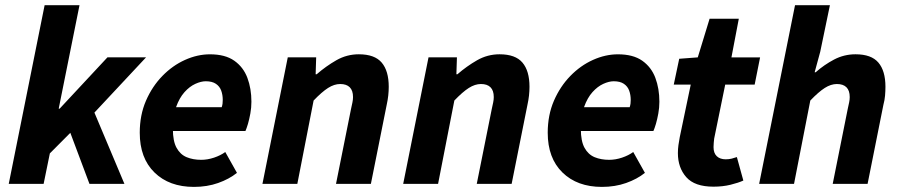

<svg xmlns="http://www.w3.org/2000/svg" viewBox="-20 -721 3530 753"><path d="M14.3 0 155 -700.6H291.8L210.2 -294.7H213.8L401.4 -496.1H552.8L350.3 -279.4L467.9 0H330.8L255.8 -200.1L175.5 -119.4L151.1 0Z M740.6 12Q643.7 12 585.9 -44.5Q528.1 -100.9 528.1 -200.5Q528.1 -269.5 552.4 -325.8Q576.8 -382 616.7 -423Q656.6 -464 705.5 -486Q754.4 -508 803.5 -508Q863.2 -508 898.8 -482.9Q934.4 -457.8 950.2 -415.7Q966 -373.6 966 -322Q966 -298.3 961.8 -275.7Q957.7 -253.2 952.4 -235Q947 -216.9 942.6 -207.3H629.6L640.3 -300.7H849.6Q852 -308.4 852.8 -314.6Q853.6 -320.8 853.6 -329.1Q853.6 -349.2 847.5 -365.8Q841.4 -382.4 826.7 -392.3Q812 -402.3 787 -402.3Q768.4 -402.3 746 -392.1Q723.6 -381.9 703.7 -359.8Q683.7 -337.6 670.9 -301.9Q658 -266.2 658 -215.1Q658 -167.5 672.5 -141.2Q687 -114.9 712.1 -104.5Q737.2 -94.2 769.3 -94.2Q793.8 -94.2 819.6 -102.8Q845.3 -111.5 863.5 -124.8L909.3 -43.1Q878.8 -18.6 835.5 -3.3Q792.3 12 740.6 12Z M1009.3 0 1108.6 -496.1H1220L1217.9 -429.7H1221.9Q1258.1 -461.2 1299.1 -484.7Q1340.1 -508.1 1387.3 -508.1Q1449.3 -508.1 1476.9 -475.6Q1504.6 -443.1 1504.6 -380.6Q1504.6 -364.2 1502.7 -346.4Q1500.7 -328.5 1496.6 -310L1434.6 0H1297.8L1356.5 -292.8Q1359.9 -308.4 1362.2 -319.3Q1364.5 -330.3 1364.5 -340.3Q1364.5 -365.9 1351.7 -378.7Q1339 -391.5 1314.1 -391.5Q1290.9 -391.5 1266.5 -376Q1242.1 -360.4 1209.9 -326.7L1146.1 0Z M1561.3 0 1660.6 -496.1H1772L1769.9 -429.7H1773.9Q1810.1 -461.2 1851.1 -484.7Q1892.1 -508.1 1939.3 -508.1Q2001.3 -508.1 2028.9 -475.6Q2056.6 -443.1 2056.6 -380.6Q2056.6 -364.2 2054.7 -346.4Q2052.7 -328.5 2048.6 -310L1986.6 0H1849.8L1908.5 -292.8Q1911.9 -308.4 1914.2 -319.3Q1916.5 -330.3 1916.5 -340.3Q1916.5 -365.9 1903.7 -378.7Q1891 -391.5 1866.1 -391.5Q1842.9 -391.5 1818.5 -376Q1794.1 -360.4 1761.9 -326.7L1698.1 0Z M2340.6 12Q2243.7 12 2185.9 -44.5Q2128.1 -100.9 2128.1 -200.5Q2128.1 -269.5 2152.4 -325.8Q2176.8 -382 2216.7 -423Q2256.6 -464 2305.5 -486Q2354.4 -508 2403.5 -508Q2463.2 -508 2498.8 -482.9Q2534.4 -457.8 2550.2 -415.7Q2566 -373.6 2566 -322Q2566 -298.3 2561.8 -275.7Q2557.7 -253.2 2552.4 -235Q2547 -216.9 2542.6 -207.3H2229.6L2240.3 -300.7H2449.6Q2452 -308.4 2452.8 -314.6Q2453.6 -320.8 2453.6 -329.1Q2453.6 -349.2 2447.5 -365.8Q2441.4 -382.4 2426.7 -392.3Q2412 -402.3 2387 -402.3Q2368.4 -402.3 2346 -392.1Q2323.6 -381.9 2303.7 -359.8Q2283.7 -337.6 2270.9 -301.9Q2258 -266.2 2258 -215.1Q2258 -167.5 2272.5 -141.2Q2287 -114.9 2312.1 -104.5Q2337.2 -94.2 2369.3 -94.2Q2393.8 -94.2 2419.6 -102.8Q2445.3 -111.5 2463.5 -124.8L2509.3 -43.1Q2478.8 -18.6 2435.5 -3.3Q2392.3 12 2340.6 12Z M2778.1 11.1Q2704.4 11.1 2671.5 -26.2Q2638.6 -63.5 2638.6 -120.5Q2638.6 -136.2 2640.7 -151.6Q2642.8 -167 2645.8 -182.6L2689 -389.2H2622.4L2643.8 -490.5L2716.6 -496L2762.9 -647.4H2877.5L2848.6 -496H2961L2939.7 -389.2H2824.2L2780.9 -177.4Q2779.9 -168.4 2779.2 -160.7Q2778.4 -153 2778.4 -144.1Q2778.4 -120.4 2791.2 -108.3Q2803.9 -96.2 2826.4 -96.2Q2838.7 -96.2 2849.6 -98.9Q2860.5 -101.6 2869.9 -105L2895.3 -12.9Q2875.6 -3.9 2845 3.6Q2814.4 11.1 2778.1 11.1Z M2957.3 0 3098 -700.6H3234.8L3196.9 -518.2L3175 -437.6H3179Q3212.2 -467 3251.4 -487.6Q3290.6 -508.1 3335.3 -508.1Q3397.3 -508.1 3424.9 -475.6Q3452.6 -443.1 3452.6 -380.6Q3452.6 -364.2 3451.1 -346.4Q3449.6 -328.5 3444.6 -310L3382.6 0H3245.8L3304.5 -292.8Q3307.9 -308.4 3310.2 -319.3Q3312.5 -330.3 3312.5 -340.3Q3312.5 -365.9 3299.7 -378.7Q3287 -391.5 3262.1 -391.5Q3238.9 -391.5 3214.5 -376Q3190.1 -360.4 3157.9 -326.7L3094.1 0Z"/></svg>

Font: Source Sans 3 VF
Style: Italic
Weight: 200
Italic angle: -11°
Designer: Paul D. Hunt
Foundry: Adobe Systems Incorporated
Version: Version 3.042;hotconv 1.0.118;makeotfexe 2.5.65603